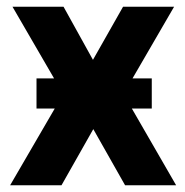

<svg xmlns="http://www.w3.org/2000/svg" viewBox="-20 -548 548 568"><path d="M429 -227V-316H372L495 -528H344L255 -371L168 -528H17L140 -316H88V-227H142L10 0H162L256 -166L350 0H501L370 -227Z"/></svg>

Font: Asimov
Style: Regular
Weight: 500
Designer: Google
Version: Version 2.000980; 2014